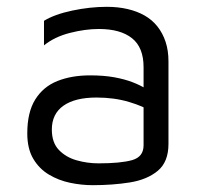

<svg xmlns="http://www.w3.org/2000/svg" viewBox="-20 -528 594 563"><path d="M252 15Q219 15 185.5 8Q152 1 123.5 -16Q95 -33 77.5 -62.5Q60 -92 60 -137Q60 -199 83.5 -236.5Q107 -274 148.5 -290.5Q190 -307 244 -307Q284 -307 314.5 -301.5Q345 -296 368.5 -287Q392 -278 411 -266L425 -200Q402 -216 358.5 -229Q315 -242 263 -242Q200 -242 166 -218Q132 -194 132 -148Q132 -110 152.5 -88.5Q173 -67 204.5 -58Q236 -49 269 -49Q334 -49 367.5 -58.5Q401 -68 401 -102V-331Q401 -389 367 -416Q333 -443 270 -443Q230 -443 185 -431.5Q140 -420 109 -395V-467Q140 -486 192 -497Q244 -508 293 -508Q326 -508 354 -501.5Q382 -495 404 -482.5Q426 -470 441.5 -450.5Q457 -431 465.5 -405.5Q474 -380 474 -348V-106Q474 -53 442.5 -27Q411 -1 360.5 7Q310 15 252 15Z"/></svg>

Font: Maven Pro VF Beta
Style: Regular
Weight: 400
Designer: Joe Prince
Foundry: Joe Prince
Version: Version 2.002